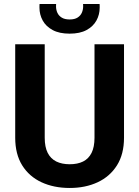

<svg xmlns="http://www.w3.org/2000/svg" viewBox="-20 -933 698 963"><path d="M602 -710.9V-242.3Q602 -159.9 566.7 -103.7Q531.3 -47.6 469.9 -18.9Q408.4 9.8 329.6 9.8Q250 9.8 188.1 -18.9Q126.3 -47.6 91.3 -103.7Q56.3 -159.9 56.3 -242.3V-710.9H204.3V-242.3Q204.3 -195.7 219.2 -166.3Q234.2 -136.9 262.3 -123Q290.4 -109.2 329.6 -109.2Q369.2 -109.2 396.9 -123Q424.6 -136.9 439.3 -166.3Q454 -195.7 454 -242.3V-710.9ZM329.2 -764.2Q277.6 -764.2 244.1 -782.3Q210.5 -800.4 194.2 -830.1Q177.9 -859.9 177.9 -894.6Q177.9 -897.9 177.9 -903.9Q177.9 -909.8 178.4 -912.9H261.5Q261.3 -909.8 261.2 -906.8Q261.1 -903.8 261.1 -900.5Q261.1 -884.3 267.6 -869.4Q274.1 -854.5 289.2 -845Q304.2 -835.4 329.2 -835.4Q354.4 -835.4 369.2 -845Q384 -854.5 390.5 -869.4Q397 -884.3 397 -900.5Q397 -903.8 396.9 -906.8Q396.8 -909.8 396.6 -912.9H479.5Q480 -909.8 480 -903.9Q480 -897.9 480 -894.6Q480 -859.9 463.7 -830.1Q447.4 -800.4 414.1 -782.3Q380.8 -764.2 329.2 -764.2Z"/></svg>

Font: Heebo
Style: Regular
Weight: 400
Designer: Oded Ezer
Foundry: Ezer Type House
Version: Version 3.100